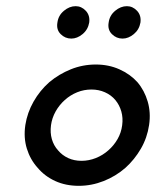

<svg xmlns="http://www.w3.org/2000/svg" viewBox="-20 -593 511 622"><path d="M62.1 -188Q56 -147 67 -111.4Q78 -75.9 102 -49.4Q125 -22 159 -6.5Q193 9 235.3 9Q276.6 9 315.8 -6.5Q355 -22 386 -49Q416 -76 436.4 -111.3Q456.9 -146.6 463 -188Q469 -228 458.5 -264Q448 -300 425 -327Q401.5 -353 366.7 -368.5Q332 -384 290.5 -384Q247.9 -384 209.5 -368.5Q171.1 -353 140 -327Q109.3 -300 88.8 -264Q68.3 -228 62.1 -188ZM145.2 -187.3Q148.4 -210.9 160.2 -232Q172.1 -253.1 190 -269.1Q207.9 -285.1 230 -294.1Q252 -303 276.3 -303Q300 -303 320.1 -294Q340.2 -285.1 353.6 -269Q367 -253 373 -232Q379 -211 375.8 -187.3Q372.7 -163 360.7 -142.2Q348.7 -121.4 331 -106Q313.1 -90 290.5 -81Q267.8 -72 244.2 -72Q220 -72 200.7 -81Q181.3 -90 168 -106Q154 -121.4 148 -142.2Q142 -163 145.2 -187.3ZM332 -520Q328 -497 342.5 -482.5Q357 -468 377 -468Q396 -468 413.5 -482.5Q431 -497 435 -520Q438 -543 424 -558Q410 -573 391 -573Q371 -573 353 -558Q335 -543 332 -520ZM166 -520Q162 -497 176.5 -482.5Q191 -468 211 -468Q230 -468 247.5 -482.5Q265 -497 269 -520Q272 -543 258 -558Q244 -573 225 -573Q205 -573 187 -558Q169 -543 166 -520Z"/></svg>

Font: Josefin Slab Thin
Style: Italic
Weight: 100
Italic angle: -12°
Designer: Santiago Orozco
Foundry: Typemade
Version: Version 2.000